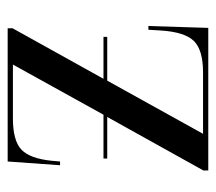

<svg xmlns="http://www.w3.org/2000/svg" viewBox="-52 -524 576 513"><g transform="rotate(-90 236.5 -268.0)"><path d="M37 0V-13L180 -270H69V-280H186L320 -522H176Q117 -522 93 -499.5Q69 -477 63 -419L61 -396H51L61 -536H417V-523L282 -280H394V-270H277L135 -14H299Q359 -14 383 -38.5Q407 -63 411 -127L413 -160H423L418 0Z"/></g></svg>

Font: Noto Serif Display SemiCondensed
Style: Regular
Weight: 400
Width: 4
Designer: Monotype Design Team
Foundry: Monotype Imaging Inc.
Version: Version 2.009